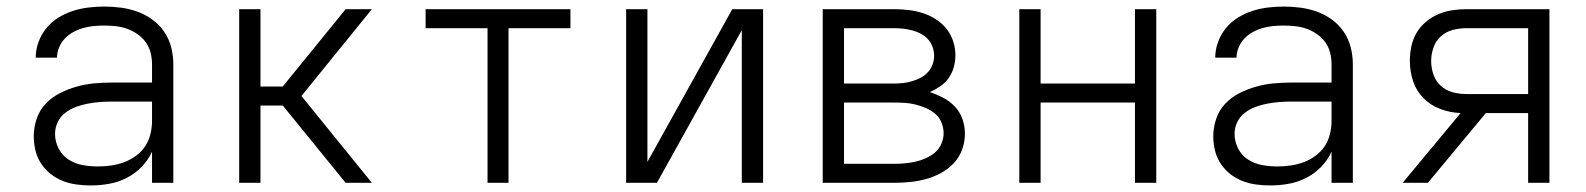

<svg xmlns="http://www.w3.org/2000/svg" viewBox="-20 -558 4840 586"><path d="M257 8Q235 8 213 5Q191 2 171 -6Q151 -14 134 -27.5Q117 -41 105 -59.5Q93 -78 88 -99.5Q83 -121 83 -142Q83 -169 92 -195.5Q101 -222 119.5 -241.5Q138 -261 162.5 -273.5Q187 -286 213.5 -293.5Q240 -301 267 -303.5Q294 -306 321 -306H444V-362Q444 -380 439.5 -397.5Q435 -415 425 -429Q415 -443 400 -453.5Q385 -464 368.5 -470Q352 -476 334 -478Q316 -480 298 -480Q282 -480 266 -478.5Q250 -477 234 -472.5Q218 -468 203.5 -460Q189 -452 178 -440.5Q167 -429 160.5 -413.5Q154 -398 154 -382H89Q89 -382 89 -382Q89 -382 89 -382Q89 -406 97.5 -429.5Q106 -453 121.5 -472Q137 -491 158 -504Q179 -517 202 -524.5Q225 -532 249.5 -535Q274 -538 298 -538Q324 -538 350 -534.5Q376 -531 400.5 -522Q425 -513 446 -497.5Q467 -482 481.5 -460.5Q496 -439 502.5 -413.5Q509 -388 509 -362V0H444V-95Q432 -69 412 -48.5Q392 -28 366.5 -15Q341 -2 313 3Q285 8 257 8ZM279 -50Q300 -50 320 -53Q340 -56 359 -63Q378 -70 395 -82.5Q412 -95 423 -111.5Q434 -128 439 -148.5Q444 -169 444 -189V-248H321Q302 -248 283.5 -246.5Q265 -245 247 -241.5Q229 -238 211.5 -231.5Q194 -225 179 -213.5Q164 -202 156 -185Q148 -168 148 -149Q148 -126 159 -104.5Q170 -83 190 -70.5Q210 -58 233 -54Q256 -50 279 -50Z M710 0V-530H775V-294H843L1035 -530H1115L900 -265L1115 0H1035L843 -236H775V0Z M1468 0V-472H1279V-530H1721V-472H1532V0Z M1891 0V-530H1956V-64L2215 -530H2309V0H2244V-466L1985 0Z M2491 0V-530H2708Q2730 -530 2752 -527.5Q2774 -525 2795 -518.5Q2816 -512 2835 -500Q2854 -488 2868 -471Q2882 -454 2889 -432.5Q2896 -411 2896 -389Q2896 -371 2891 -353Q2886 -335 2875.5 -320Q2865 -305 2849.5 -294.5Q2834 -284 2818 -277Q2839 -270 2859 -259.5Q2879 -249 2894.5 -232.5Q2910 -216 2917.5 -194.5Q2925 -173 2925 -150Q2925 -125 2916.5 -101.5Q2908 -78 2891 -60Q2874 -42 2852 -30Q2830 -18 2806 -11.5Q2782 -5 2757.5 -2.5Q2733 0 2708 0ZM2556 -303H2708Q2722 -303 2736 -304.5Q2750 -306 2763.5 -310Q2777 -314 2789.5 -320.5Q2802 -327 2811.5 -337Q2821 -347 2826 -360.5Q2831 -374 2831 -388Q2831 -402 2826 -415.5Q2821 -429 2811.5 -439Q2802 -449 2789.5 -455.5Q2777 -462 2763.5 -465.5Q2750 -469 2736 -470.5Q2722 -472 2708 -472H2556ZM2708 -58Q2725 -58 2741.5 -59.5Q2758 -61 2774 -64.5Q2790 -68 2805.5 -75Q2821 -82 2833.5 -92.5Q2846 -103 2853 -119Q2860 -135 2860 -151Q2860 -168 2853.5 -184Q2847 -200 2834 -211Q2821 -222 2805.5 -228.5Q2790 -235 2774 -239Q2758 -243 2741.5 -244Q2725 -245 2708 -245H2556V-58Z M3091 0V-530H3156V-303H3444V-530H3509V0H3444V-245H3156V0Z M3857 8Q3835 8 3813 5Q3791 2 3771 -6Q3751 -14 3734 -27.5Q3717 -41 3705 -59.5Q3693 -78 3688 -99.5Q3683 -121 3683 -142Q3683 -169 3692 -195.5Q3701 -222 3719.5 -241.5Q3738 -261 3762.5 -273.5Q3787 -286 3813.5 -293.5Q3840 -301 3867 -303.5Q3894 -306 3921 -306H4044V-362Q4044 -380 4039.5 -397.5Q4035 -415 4025 -429Q4015 -443 4000 -453.5Q3985 -464 3968.5 -470Q3952 -476 3934 -478Q3916 -480 3898 -480Q3882 -480 3866 -478.5Q3850 -477 3834 -472.5Q3818 -468 3803.5 -460Q3789 -452 3778 -440.5Q3767 -429 3760.5 -413.5Q3754 -398 3754 -382H3689Q3689 -382 3689 -382Q3689 -382 3689 -382Q3689 -406 3697.5 -429.5Q3706 -453 3721.5 -472Q3737 -491 3758 -504Q3779 -517 3802 -524.5Q3825 -532 3849.5 -535Q3874 -538 3898 -538Q3924 -538 3950 -534.5Q3976 -531 4000.5 -522Q4025 -513 4046 -497.5Q4067 -482 4081.5 -460.5Q4096 -439 4102.5 -413.5Q4109 -388 4109 -362V0H4044V-95Q4032 -69 4012 -48.5Q3992 -28 3966.5 -15Q3941 -2 3913 3Q3885 8 3857 8ZM3879 -50Q3900 -50 3920 -53Q3940 -56 3959 -63Q3978 -70 3995 -82.5Q4012 -95 4023 -111.5Q4034 -128 4039 -148.5Q4044 -169 4044 -189V-248H3921Q3902 -248 3883.5 -246.5Q3865 -245 3847 -241.5Q3829 -238 3811.5 -231.5Q3794 -225 3779 -213.5Q3764 -202 3756 -185Q3748 -168 3748 -149Q3748 -126 3759 -104.5Q3770 -83 3790 -70.5Q3810 -58 3833 -54Q3856 -50 3879 -50Z M4261 0 4438 -213Q4407 -214 4377 -225Q4347 -236 4325 -258Q4303 -280 4293 -310Q4283 -340 4283 -372Q4283 -394 4287.5 -416Q4292 -438 4303 -457Q4314 -476 4331 -490.5Q4348 -505 4368.5 -514Q4389 -523 4411 -526.5Q4433 -530 4455 -530H4709V0H4644V-213H4515L4338 0ZM4455 -271H4644V-472H4455Q4434 -472 4413.5 -466.5Q4393 -461 4377.5 -447Q4362 -433 4355 -412.5Q4348 -392 4348 -372Q4348 -351 4355 -330.5Q4362 -310 4377.5 -296Q4393 -282 4413.5 -276.5Q4434 -271 4455 -271Z"/></svg>

Font: Iosevka Curly Light Extended
Style: Regular
Weight: 300
Width: 7
Monospace: yes
Designer: Belleve Invis
Foundry: Belleve Invis
Version: Version 11.1.0; ttfautohint (v1.8.3)